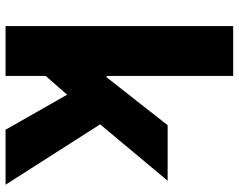

<svg xmlns="http://www.w3.org/2000/svg" viewBox="-102 -736 839 674"><g transform="rotate(90 317.0 -399.5)"><path d="M72 0H247V-141L313 -216L436 0H629L417 -332L615 -569H420L252 -355H247V-799H72Z"/></g></svg>

Font: Noto Sans CJK HK Black
Style: Regular
Weight: 900
Designer: Ryoko NISHIZUKA 西塚涼子 (kana, bopomofo & ideographs); Paul D. Hunt (Latin, Greek & Cyrillic); Sandoll Communications 산돌커뮤니
Foundry: Adobe
Version: Version 2.004;hotconv 1.0.118;makeotfexe 2.5.65603